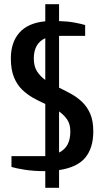

<svg xmlns="http://www.w3.org/2000/svg" viewBox="-20 -810 498 920"><path d="M197 90V10H192Q142 10 100 3.5Q58 -3 35 -10V-62H197V-312Q167 -325 138 -341.5Q109 -358 85 -381.5Q61 -405 46.5 -441Q32 -477 32 -530Q32 -607 73 -653.5Q114 -700 197 -708V-790H263V-709Q303 -708 336 -702Q369 -696 388 -690V-638H263V-390Q292 -376 321 -360Q350 -344 374 -321Q398 -298 412.5 -264.5Q427 -231 427 -180Q427 -101 388.5 -54.5Q350 -8 263 5V90ZM263 -79Q291 -93 304 -118Q317 -143 317 -180Q317 -215 302 -237Q287 -259 263 -276ZM197 -427V-627Q142 -602 142 -530Q142 -492 157.5 -468Q173 -444 197 -427Z"/></svg>

Font: Cuprum SemiBold
Style: Regular
Weight: 600
Designer: Jovanny Lemonad
Foundry: Jovanny Lemonad
Version: Version 3.000